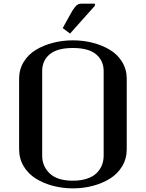

<svg xmlns="http://www.w3.org/2000/svg" viewBox="-20 -1010 790 1040"><path d="M494.1 -979 359.4 -828.1 319.8 -857.9 358.4 -927.7Q369.6 -947.8 374 -955.1Q378.4 -962.4 387 -972.9Q395.5 -983.4 403.8 -986.8Q412.1 -990.2 423.3 -990.2H494.1ZM375 -31.2Q418.5 -31.2 451.7 -42.5Q484.9 -53.7 503.9 -73Q522.9 -92.3 532.2 -115.7Q541.5 -139.2 541.5 -166.5V-625Q541.5 -681.2 500.7 -715.6Q460 -750 375 -750Q289.6 -750 249 -715.8Q208.5 -681.6 208.5 -625V-166.5Q208.5 -108.9 249.8 -70.1Q291 -31.2 375 -31.2ZM83.5 -583.5Q83.5 -633.8 108.4 -674.6Q133.3 -715.3 174.8 -740.2Q216.3 -765.1 267.6 -778.3Q318.8 -791.5 375 -791.5Q431.2 -791.5 482.4 -778.3Q533.7 -765.1 575.2 -740.2Q616.7 -715.3 641.6 -674.6Q666.5 -633.8 666.5 -583.5V-202.1Q666.5 -150.4 641.6 -109.1Q616.7 -67.9 575.2 -42.2Q533.7 -16.6 482.4 -3.2Q431.2 10.3 375 10.3Q318.8 10.3 267.6 -3.2Q216.3 -16.6 174.8 -42.2Q133.3 -67.9 108.4 -109.1Q83.5 -150.4 83.5 -202.1Z"/></svg>

Font: Resagnicto
Style: Bold
Weight: 700
Version: Version 0.9991